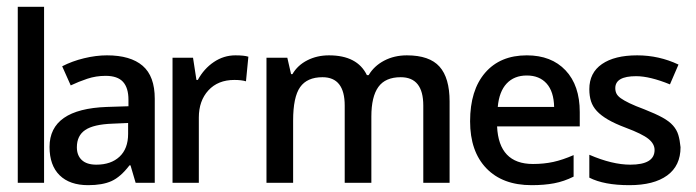

<svg xmlns="http://www.w3.org/2000/svg" viewBox="-20 -536 2036 562"><path d="M109 -1H32V-516H109Z M377 -1 362 -52H359Q333 -18 306.5 -6Q280 6 238 6Q184 6 154.5 -23Q125 -52 125 -106Q125 -217 293 -223L356 -225V-244Q356 -279 340 -296.5Q324 -314 289 -314Q261 -314 235.5 -305.5Q210 -297 187 -286L162 -342Q191 -357 226 -365.5Q261 -374 293 -374Q362 -374 397.5 -343.5Q433 -313 433 -247V-1ZM262 -54Q305 -54 330 -77.5Q355 -101 355 -144V-176L309 -174Q254 -172 229.5 -155.5Q205 -139 205 -105Q205 -81 219.5 -67.5Q234 -54 262 -54Z M669 -374Q695 -374 707 -370L700 -298Q687 -302 666 -302Q618 -302 590 -271.5Q562 -241 562 -192V-1H485V-367H545L555 -302H559Q577 -335 606 -354.5Q635 -374 669 -374Z M1067 -1H989V-227Q989 -310 924 -310Q879 -310 858.5 -281Q838 -252 838 -183V-1H760V-367H821L832 -319H836Q851 -345 879.5 -359.5Q908 -374 943 -374Q1026 -374 1054 -316H1059Q1075 -343 1104.5 -358.5Q1134 -374 1171 -374Q1237 -374 1266.5 -341Q1296 -308 1296 -239V-1H1219V-227Q1219 -310 1153 -310Q1108 -310 1087.5 -281.5Q1067 -253 1067 -195Z M1536 6Q1451 6 1403.5 -43.5Q1356 -93 1356 -181Q1356 -272 1400 -323Q1444 -374 1522 -374Q1594 -374 1635.5 -330Q1677 -286 1677 -208V-166H1435Q1440 -56 1540 -56Q1572 -56 1599.5 -62Q1627 -68 1659 -82V-19Q1631 -5 1602 0.5Q1573 6 1536 6ZM1522 -315Q1485 -315 1463 -291.5Q1441 -268 1437 -223H1602Q1601 -268 1580 -291.5Q1559 -315 1522 -315Z M1972 -105Q1972 -51 1933 -22.5Q1894 6 1822 6Q1748 6 1705 -16V-83Q1772 -54 1825 -54Q1896 -54 1896 -97Q1896 -115 1878 -129.5Q1860 -144 1812 -162Q1780 -174 1759.5 -186Q1739 -198 1727 -211Q1715 -224 1710 -239.5Q1705 -255 1705 -275Q1705 -323 1742 -348.5Q1779 -374 1845 -374Q1909 -374 1966 -347L1941 -289Q1882 -313 1842 -313Q1781 -313 1781 -278Q1781 -269 1784.5 -262Q1788 -255 1797 -248.5Q1806 -242 1822.5 -234Q1839 -226 1866 -216Q1899 -203 1919 -192Q1939 -181 1950 -168.5Q1961 -156 1965.5 -141Q1970 -126 1972 -105Z"/></svg>

Font: Shorif Bongobondhu UNICODE
Style: Bold
Weight: 700
Designer: Shorif Uddin Shishir, Shorif art & Design, e-mail : shorifart@gmail.com, facebook : Shorif2001
Foundry: Lipighor Font Foundry
Version: Designed By Shorif Uddin Shishir | Build By Niladri